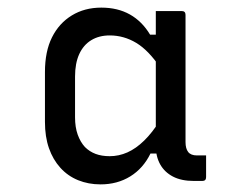

<svg xmlns="http://www.w3.org/2000/svg" viewBox="-20 -779 640 504"><path d="M244 -295Q212 -295 185 -306Q158 -317 138.5 -338.5Q119 -360 108.5 -390Q98 -420 98 -459V-590Q98 -644 116.5 -681Q135 -718 168.5 -738.5Q202 -759 246 -759Q289 -759 321 -741Q353 -723 374 -688H400L401 -601Q370 -647 337.5 -666.5Q305 -686 268 -686Q240 -686 219.5 -673.5Q199 -661 188 -637Q177 -613 177 -578V-471Q177 -445 184 -425.5Q191 -406 203 -393Q215 -381 231 -375Q247 -369 268 -369Q292 -369 314.5 -379Q337 -389 358.5 -410Q380 -431 400 -463L404 -376H375Q356 -337 322 -316Q288 -295 244 -295ZM521 -371Q521 -357 521 -342.5Q521 -328 521 -314Q521 -309 518.5 -306.5Q516 -304 511 -304Q505 -304 499.5 -304Q494 -304 489 -304Q456 -304 434 -315.5Q412 -327 400.5 -347.5Q389 -368 389 -396Q389 -438 389 -480Q389 -522 389 -563.5Q389 -605 389 -646Q389 -664 389 -681Q389 -698 389 -715.5Q389 -733 389 -750Q406 -750 423 -750Q440 -750 457 -750Q462 -750 464.5 -747.5Q467 -745 467 -740Q467 -684 467 -628.5Q467 -573 467 -517.5Q467 -462 467 -406Q467 -389 474 -380Q481 -371 497 -371Q500 -371 503 -371Q506 -371 507 -371Z"/></svg>

Font: Recursive
Style: Regular
Weight: 400
Version: Version 1.085